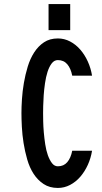

<svg xmlns="http://www.w3.org/2000/svg" viewBox="-20 -920 505 949"><path d="M266 -98Q295 -98 312.5 -118.5Q330 -139 337 -175H435Q429 -138 414 -105Q399 -72 377 -46.5Q355 -21 326.5 -6Q298 9 266 9Q225 9 195.5 -10.5Q166 -30 146 -61Q126 -92 114.5 -132Q103 -172 96.5 -213Q90 -254 88 -293Q86 -332 86 -361Q86 -391 88.5 -430Q91 -469 98 -510Q105 -551 117 -590.5Q129 -630 149 -661Q169 -692 197.5 -711Q226 -730 266 -730Q298 -730 326.5 -715Q355 -700 377 -674.5Q399 -649 414 -616Q429 -583 435 -546H337Q330 -582 312.5 -602.5Q295 -623 266 -623Q248 -623 235.5 -606.5Q223 -590 215 -565Q207 -540 202.5 -509Q198 -478 196 -449Q194 -420 193.5 -396Q193 -372 193 -361Q193 -346 193.5 -320.5Q194 -295 196.5 -266Q199 -237 203.5 -207Q208 -177 216.5 -153Q225 -129 237 -113.5Q249 -98 266 -98ZM220 -900H327V-771H220Z"/></svg>

Font: Osterbar
Style: Regular
Weight: 500
Width: 3
Designer: Peter Wiegel, Basierend auf Erbar schmal-halbfette Grotesk v. Jacob Erbar
Foundry: Peter Wiegel
Version: Version 1.0